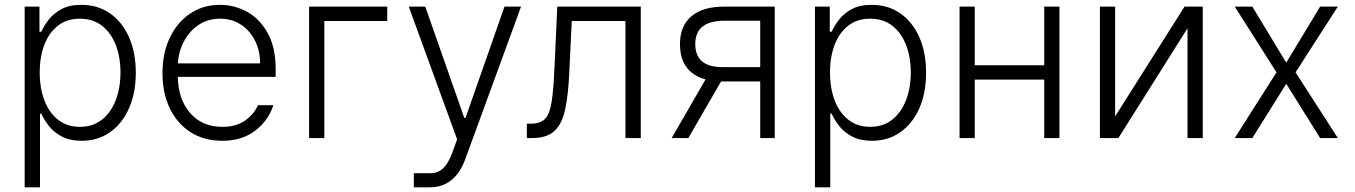

<svg xmlns="http://www.w3.org/2000/svg" viewBox="-20 -573 5623 797"><path d="M82.4 204.5V-545.5H143.8V-441.4H151.6Q162.6 -465.9 182.5 -491.7Q202.4 -517.4 235.3 -535.2Q268.1 -552.9 318.2 -552.9Q385.7 -552.9 436.4 -517.6Q487.2 -482.2 515.4 -418.9Q543.7 -355.5 543.7 -271.3Q543.7 -186.8 515.4 -123.2Q487.2 -59.7 436.6 -24.1Q386 11.4 319.2 11.4Q269.9 11.4 236.5 -6.4Q203.1 -24.1 182.9 -50.2Q162.6 -76.3 151.6 -101.2H146V204.5ZM144.9 -272.4Q144.9 -206.7 164.6 -155.5Q184.3 -104.4 221.6 -75.5Q258.9 -46.5 311.4 -46.5Q365.8 -46.5 403.4 -76.5Q441.1 -106.5 460.6 -157.7Q480.1 -208.8 480.1 -272.4Q480.1 -335.2 460.8 -385.7Q441.4 -436.1 403.9 -465.7Q366.5 -495.4 311.4 -495.4Q258.2 -495.4 221.1 -466.8Q183.9 -438.2 164.4 -388Q144.9 -337.7 144.9 -272.4Z M903.1 11.4Q826.7 11.4 771 -24.3Q715.2 -60 684.8 -123.4Q654.5 -186.8 654.5 -269.5Q654.5 -352.3 684.8 -416.2Q715.2 -480.1 769 -516.5Q822.8 -552.9 893.5 -552.9Q952.8 -552.9 1005.5 -524Q1058.2 -495 1091.3 -435.7Q1124.3 -376.4 1124.3 -285.2V-253.9H718Q720.2 -159.4 769.9 -103Q819.6 -46.5 903.1 -46.5Q961.3 -46.5 998.2 -73.3Q1035.2 -100.1 1050.8 -136.4H1114.7Q1095.2 -73.9 1040.1 -31.2Q985.1 11.4 903.1 11.4ZM718.4 -309.7H1059.7Q1059.7 -362.2 1038.5 -404.3Q1017.4 -446.4 979.9 -470.9Q942.5 -495.4 893.5 -495.4Q843.8 -495.4 805.4 -470.2Q767 -445 744.3 -402.7Q721.6 -360.4 718.4 -309.7Z M1587.4 -545.5V-485.8H1326.3V0H1263.1V-545.5Z M1764.6 204.5H1697.8V146Q1707.4 146.3 1722.8 146.1Q1738.3 146 1751.4 146Q1756.4 146 1760.8 146Q1765.3 146 1768.1 146Q1797.2 146 1819.1 125.9Q1840.9 105.8 1857.6 60.7L1877.5 5.3L1676.8 -545.5H1745.4L1907.3 -83.5H1912.3L2074.2 -545.5H2142.8L1911.9 86.3Q1868.6 204.5 1764.6 204.5Z M2166.9 0V-59.7H2183.9Q2223 -59.7 2242.4 -79.5Q2261.7 -99.4 2269.7 -149.7Q2277.7 -199.9 2281.6 -290.1L2293.3 -545.5H2639.9V0H2576.3V-485.8H2353.3L2343 -268.8Q2338.8 -180 2326.3 -120.2Q2313.9 -60.4 2282.5 -30.2Q2251.1 0 2189.6 0Z M3135.7 0V-234.7H2978.7Q2975.9 -234.7 2973 -234.7L2837.4 0H2768.1L2908.7 -243.3Q2802.6 -273.1 2802.6 -390.3Q2802.6 -465.2 2849.8 -505.3Q2897 -545.5 2985.4 -545.5H3196V0ZM3135.7 -294.4V-486.9H2985.4Q2866.1 -486.2 2866.1 -390.3Q2866.1 -294.4 2978.7 -294.4Z M3362.9 204.5V-545.5H3424.4V-441.4H3432.2Q3443.2 -465.9 3463.1 -491.7Q3483 -517.4 3515.8 -535.2Q3548.7 -552.9 3598.7 -552.9Q3666.2 -552.9 3717 -517.6Q3767.8 -482.2 3796 -418.9Q3824.2 -355.5 3824.2 -271.3Q3824.2 -186.8 3796 -123.2Q3767.8 -59.7 3717.2 -24.1Q3666.5 11.4 3599.8 11.4Q3550.4 11.4 3517 -6.4Q3483.7 -24.1 3463.4 -50.2Q3443.2 -76.3 3432.2 -101.2H3426.5V204.5ZM3425.4 -272.4Q3425.4 -206.7 3445.1 -155.5Q3464.8 -104.4 3502.1 -75.5Q3539.4 -46.5 3592 -46.5Q3646.3 -46.5 3683.9 -76.5Q3721.6 -106.5 3741.1 -157.7Q3760.7 -208.8 3760.7 -272.4Q3760.7 -335.2 3741.3 -385.7Q3721.9 -436.1 3684.5 -465.7Q3647 -495.4 3592 -495.4Q3538.7 -495.4 3501.6 -466.8Q3464.5 -438.2 3445 -388Q3425.4 -337.7 3425.4 -272.4Z M4026.3 -545.5V-302.2H4314.6V-545.5H4377.8V0H4314.6V-242.5H4026.3V0H3963.1V-545.5Z M4609 -89.8 4897 -545.5H4972.7V0H4909.4V-455.6L4622.5 0H4545.8V-545.5H4609Z M5178.6 -545.5 5319.2 -312.9 5459.9 -545.5H5533.4L5358 -272.7L5533.4 0H5459.9L5319.2 -225.1L5178.6 0H5105.5L5278.8 -272.7L5105.5 -545.5Z"/></svg>

Font: Inter Zeller Light
Style: Regular
Weight: 300
Designer: Rasmus Andersson; Joe Bland
Foundry: zeller
Version: Version 3.015;git-dec3a8cb1